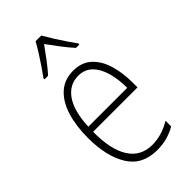

<svg xmlns="http://www.w3.org/2000/svg" viewBox="-238 -833 911 911"><g transform="rotate(-45 217.5 -377.0)"><path d="M226 -539Q283 -539 318.5 -506Q354 -473 370 -418.5Q386 -364 386 -300V-267H88Q87 -149 126.5 -86.5Q166 -24 244 -24Q306 -24 368 -61V-23Q340 -7 309.5 1.5Q279 10 242 10Q143 10 96.5 -64.5Q50 -139 50 -263Q50 -345 69.5 -407Q89 -469 128 -504Q167 -539 226 -539ZM226 -505Q167 -505 130.5 -454Q94 -403 89 -300H350Q350 -357 337 -403.5Q324 -450 296.5 -477.5Q269 -505 226 -505ZM237 -764Q250 -741 268.5 -711.5Q287 -682 305.5 -655Q324 -628 335 -613V-606H312Q289 -631 264 -664Q239 -697 218 -726Q198 -698 172.5 -664Q147 -630 125 -606H101V-613Q115 -632 133.5 -659Q152 -686 169.5 -714Q187 -742 199 -764Z"/></g></svg>

Font: Noto Sans Sinhala Condensed ExtraLight
Style: Regular
Weight: 200
Width: 3
Designer: Jelle Bosma - Monotype Design Team
Foundry: Monotype Imaging Inc.
Version: Version 2.006; ttfautohint (v1.8.4.7-5d5b)